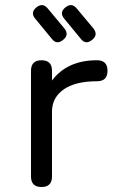

<svg xmlns="http://www.w3.org/2000/svg" viewBox="-20 -748 467 768"><path d="M233 -589Q207 -567 187 -593L122 -672Q100 -697 125 -718Q151 -739 171 -714L237 -635Q258 -609 233 -589ZM349 -589Q323 -567 303 -593L238 -672Q216 -697 241 -718Q267 -739 287 -714L353 -635Q374 -609 349 -589ZM188 -42Q188 0 146 0Q104 0 104 -42V-465Q104 -507 146 -507Q188 -507 188 -465V-426Q249 -507 368 -507Q410 -507 410 -465Q410 -423 368 -423Q283 -423 236.5 -391.5Q190 -360 188 -306Z"/></svg>

Font: Jura
Style: Bold
Weight: 700
Designer: Daniel Johnson, Alexei Vanyashin
Foundry: Daniel Johnson
Version: Version 5.103